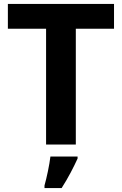

<svg xmlns="http://www.w3.org/2000/svg" viewBox="-20 -734 619 975"><path d="M365 0V-588H559V-714H20V-588H214V0ZM374 71V61H236C231 104 217 169 206 208V221H293C327 168 354 115 374 71Z"/></svg>

Font: Noto Sans Gunjala Gondi
Style: Bold
Weight: 700
Designer: Ek Type
Foundry: Ek Type
Version: Version 1.004